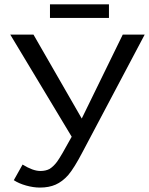

<svg xmlns="http://www.w3.org/2000/svg" viewBox="-20 -846 680 876"><path d="M162.1 9.8Q132.3 9.8 99.1 0.5Q65.9 -8.8 43 -23.9L83 -95.2Q130.4 -65.9 164.1 -65.9Q188.5 -65.9 206.1 -75.2Q224.1 -86.4 240.2 -107.9Q257.8 -131.8 307.1 -222.2L26.9 -688H132.8L353 -305.2L540 -688H640.1L357.9 -154.8Q318.8 -79.6 291 -46.9Q264.2 -17.1 233.9 -3.7Q203.6 9.8 162.1 9.8ZM477.1 -826.2V-764.2H208V-826.2Z"/></svg>

Font: Libra Sans Modern
Style: Regular
Weight: 400
Foundry: Stefan Peev, Context Ltd
Version: Version 1.000